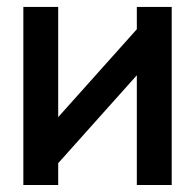

<svg xmlns="http://www.w3.org/2000/svg" viewBox="-20 -526 555 546"><path d="M468.3 0H369.1V-312L145.5 -62V0H46.4V-506.3H145.5V-192.9L369.1 -442.9V-506.3H468.3Z"/></svg>

Font: Alte DIN 1451 Mittelschrift
Style: Regular
Weight: 400
Designer: Peter Wiegel
Foundry: Peter Wiegel
Version: Version 1.002 September 20, 2019